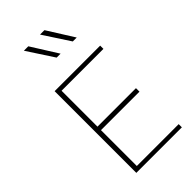

<svg xmlns="http://www.w3.org/2000/svg" viewBox="-283 -1006 1080 1080"><g transform="rotate(-45 257.0 -466.5)"><path d="M140.6 -25.4V-310.5H446.8V-338.4H140.6V-624H473.6V-649.9H111.3V0H473.6V-25.4ZM185.1 -933.1H149.9L252.9 -775.4H284.2ZM313.5 -933.1H278.3L381.3 -775.4H412.6Z"/></g></svg>

Font: Estedad Thin
Style: Regular
Weight: 100
Designer: Amin Abedi
Version: Version 7.3